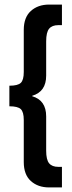

<svg xmlns="http://www.w3.org/2000/svg" viewBox="-20 -770 316 840"><path d="M84 -61V-245Q84 -280 71 -292.5Q58 -305 21 -305V-395Q58 -395 71 -407.5Q84 -420 84 -455V-639Q84 -694 115 -722Q146 -750 195 -750H251V-660H235Q208 -660 195 -644.5Q182 -629 182 -589V-439Q182 -369 121 -351V-349Q182 -331 182 -261V-111Q182 -71 195 -55.5Q208 -40 235 -40H251V50H195Q146 50 115 22Q84 -6 84 -61Z"/></svg>

Font: kids-team
Style: team
Weight: 400
Designer: Ryoichi Tsunekawa, Thomas Gollenia, Laura Emeder
Foundry: Ryoichi Tsunekawa, Thomas Gollenia, Laura Emeder
Version: Version 2.000